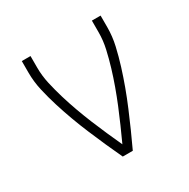

<svg xmlns="http://www.w3.org/2000/svg" viewBox="-126 -647 753 764"><g transform="rotate(-30 250.0 -265.0)"><path d="M227 0Q209 -38 192 -76.5Q175 -115 158.5 -154Q142 -193 127.5 -232.5Q113 -272 100.5 -312Q88 -352 78.5 -393.5Q69 -435 69 -477V-530H109V-477Q109 -439 117.5 -401.5Q126 -364 137 -327.5Q148 -291 161 -255Q174 -219 188.5 -183.5Q203 -148 218.5 -113Q234 -78 250 -43Q266 -78 281.5 -113Q297 -148 311.5 -183.5Q326 -219 339 -255Q352 -291 363 -327.5Q374 -364 382.5 -401.5Q391 -439 391 -477V-530H431V-477Q431 -435 421.5 -393.5Q412 -352 399.5 -312Q387 -272 372.5 -232.5Q358 -193 341.5 -154Q325 -115 308 -76.5Q291 -38 273 0Z"/></g></svg>

Font: iosevka_custom_sans_ss08 XLt
Style: Regular
Weight: 200
Designer: Belleve Invis
Foundry: Belleve Invis
Version: Version 10.3.0; ttfautohint (v1.8.3)